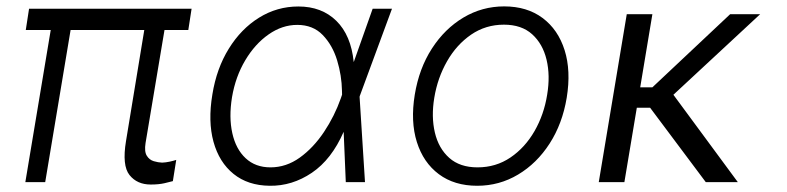

<svg xmlns="http://www.w3.org/2000/svg" viewBox="-20 -573 2477 604"><path d="M582.7 -545.5 572.4 -478.7H497.5L437.9 -123.2Q433.6 -96.2 441.8 -83.1Q449.9 -70 463.8 -65.9Q477.6 -61.8 490.1 -61.4Q501.4 -61.8 514.4 -64.6Q527.3 -67.5 534.4 -70L523.8 -3.2Q514.9 -0.7 497.2 3.4Q479.4 7.5 454.2 7.5Q411.2 7.5 387.4 -22.4Q363.6 -52.2 376.4 -129.3L433.9 -478.7H202.1L122.2 0H59.7L139.6 -478.7H61.1L71.4 -545.5Z M828.5 11.4Q759.9 10.7 714.7 -25.9Q669.4 -62.5 651.6 -127Q633.9 -191.4 648.1 -275.9Q661.2 -357.6 699.8 -419.9Q738.3 -482.2 794.9 -517.4Q851.6 -552.6 918.7 -552.6Q992.2 -552.6 1038.2 -507.3Q1084.2 -462 1092.7 -378.2H1093L1152.3 -545.5H1213.1L1111.9 -271.3L1111.2 -268.5L1128.2 0H1067.8L1061.1 -158.4Q1023.1 -71.4 961.1 -29.5Q899.1 12.4 828.5 11.4ZM1056.1 -275.2 1055.8 -287.3Q1055 -335.6 1040.5 -383.3Q1025.9 -431.1 995.2 -462.9Q964.5 -494.7 915.1 -494.7Q867.9 -494.7 825.1 -464.8Q782.3 -435 751.6 -383.5Q720.9 -332 709.9 -267.4Q699.6 -204.2 710.8 -154.1Q721.9 -104 752.7 -75.3Q783.4 -46.5 831 -46.5Q880.3 -46.5 923.1 -77.2Q965.9 -108 999.1 -157.7Q1032.3 -207.4 1052.2 -263.8Z M1481.2 11.4Q1409.4 11.4 1360.6 -25Q1311.8 -61.4 1291.4 -126.1Q1271 -190.7 1284.8 -275.2Q1298.3 -357.6 1338.6 -420.1Q1378.9 -482.6 1437.9 -517.8Q1496.8 -552.9 1566.1 -552.9Q1638.1 -552.9 1687 -516.3Q1735.8 -479.8 1756.2 -415.1Q1776.6 -350.5 1762.8 -265.6Q1749.3 -183.9 1709 -121.4Q1668.7 -58.9 1609.7 -23.8Q1550.8 11.4 1481.2 11.4ZM1482.2 -46.5Q1540.1 -46.5 1585.9 -77.6Q1631.7 -108.7 1661.6 -160.7Q1691.4 -212.7 1701.3 -275.2Q1711.3 -335.2 1699.4 -385.1Q1687.5 -435 1654.1 -465.2Q1620.7 -495.4 1565.3 -495.4Q1507.8 -495.4 1462 -464Q1416.2 -432.5 1386.4 -380.3Q1356.5 -328.1 1346.2 -265.6Q1336.3 -206 1348 -156.1Q1359.7 -106.2 1393.3 -76.3Q1426.8 -46.5 1482.2 -46.5Z M2032.3 -528.4 1994 -298.3H2032.3L2277 -528.4H2371.4L2098.4 -274.9L2301.1 0H2200.3L2025.2 -234H1983.3L1944.2 0H1863.6L1951.7 -528.4Z"/></svg>

Font: Inter Light  BETA
Style: Italic
Weight: 300
Italic angle: 9.39999°
Designer: Rasmus Andersson
Foundry: rsms
Version: Version 3.011;git-f93a4a705